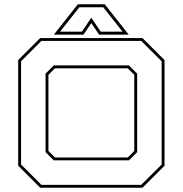

<svg xmlns="http://www.w3.org/2000/svg" viewBox="-20 -878 854 898"><path d="M168 0 65 -103V-597L168 -700H646.5L749.5 -597V-103L646.5 0ZM173.5 -13.5H640.5L736 -108.5V-591.5L640.5 -686.5H173.5L78.5 -591.5V-108.5ZM231.5 -128 193 -166.5V-533.5L231.5 -572H583L621.5 -533.5V-166.5L583 -128ZM237 -141.5H577.5L608 -172V-528L577.5 -558.5H237L206.5 -528V-172ZM344 -858H470L582 -716H443.5L407 -770L370.5 -716H232ZM351 -844 261 -730H363L407 -795L451 -730H553L463 -844Z"/></svg>

Font: Tourney Expanded Thin
Style: Regular
Weight: 100
Width: 7
Designer: Tyler Finck
Foundry: Etcetera Type Co
Version: Version 1.010; ttfautohint (v1.8.3)